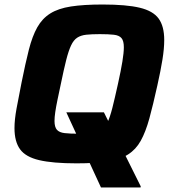

<svg xmlns="http://www.w3.org/2000/svg" viewBox="-20 -716 760 851"><path d="M427.6 115 274 -218H440.6L603.8 110L603 115ZM319.1 8Q213.8 8 153.7 -6.2Q93.6 -20.3 68.9 -54.4Q44.2 -88.4 44.2 -148.3Q44.2 -185.1 53.3 -234.9Q62.5 -284.7 75.5 -350Q92.6 -435.3 107.9 -495.7Q123.3 -556 145.3 -595.1Q167.3 -634.1 202.8 -656.3Q238.3 -678.6 294.4 -687.3Q350.6 -696 434.9 -696Q540.2 -696 599.3 -681.8Q658.5 -667.7 683.2 -633.6Q707.9 -599.6 707.9 -538.7Q707.9 -500.9 700 -451.8Q692.1 -402.8 677.6 -338Q658.6 -251.7 642.1 -191.3Q625.5 -131 603.9 -92.2Q582.4 -53.4 547.6 -31.4Q512.8 -9.4 457.9 -0.7Q402.9 8 319.1 8ZM329 -123.3Q365.2 -123.3 389.2 -125.9Q413.1 -128.5 429.1 -138.9Q445.1 -149.3 456.3 -172.8Q467.4 -196.2 478 -237.7Q488.5 -279.2 502.8 -344Q515.9 -403.3 522.4 -442.9Q528.9 -482.6 528.9 -506.7Q528.9 -534.9 518.4 -547.2Q507.9 -559.4 484.6 -562Q461.4 -564.7 422.7 -564.7Q386.4 -564.7 362.4 -562.1Q338.5 -559.5 322.4 -549.1Q306.4 -538.7 295.3 -515.2Q284.1 -491.8 273.5 -450.3Q263 -408.8 249.7 -344Q241.1 -303.9 234.6 -272.6Q228.1 -241.3 224.9 -218.8Q221.6 -196.2 221.6 -179.8Q221.6 -152.7 232.4 -140.6Q243.2 -128.6 266.7 -126Q290.3 -123.3 329 -123.3Z"/></svg>

Font: Saira Thin
Style: Italic
Weight: 100
Italic angle: -12°
Designer: Hector Gatti with collaboration of the Omnibus-Type team
Foundry: Omnibus-Type
Version: Version 1.101